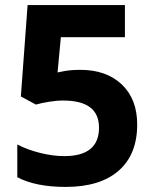

<svg xmlns="http://www.w3.org/2000/svg" viewBox="-20 -734 611 764"><path d="M299.8 -456.1Q403.3 -456.1 464.6 -397.9Q525.9 -339.8 525.9 -238.8Q525.9 -119.1 452.1 -54.7Q378.4 9.8 241.2 9.8Q122.1 9.8 48.8 -28.8V-159.2Q87.4 -138.7 138.7 -125.7Q189.9 -112.8 235.8 -112.8Q374 -112.8 374 -226.1Q374 -334 231 -334Q205.1 -334 173.8 -328.9Q142.6 -323.7 123 -317.9L63 -350.1L89.8 -713.9H477.1V-585.9H222.2L209 -445.8L226.1 -449.2Q255.9 -456.1 299.8 -456.1Z"/></svg>

Font: Zoram GWebM
Style: Bold
Weight: 700
Foundry: Ascender Corporation
Version: Version 1.000